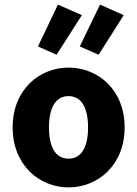

<svg xmlns="http://www.w3.org/2000/svg" viewBox="-20 -803 597 835"><path d="M278 12C405 12 522 -84 522 -249C522 -414 405 -509 278 -509C152 -509 35 -414 35 -249C35 -84 152 12 278 12ZM278 -113C220 -113 193 -166 193 -249C193 -331 220 -385 278 -385C336 -385 363 -331 363 -249C363 -166 336 -113 278 -113ZM226 -565 336 -737 232 -783 145 -601ZM409 -565 518 -737 415 -783 327 -601Z"/></svg>

Font: DAIFUKU Sans
Style: Bold
Weight: 700
Designer: Original font ‘Source Han Sans JP’ : Paul D. Hunt
Foundry: Daifuku
Version: Version 1.000